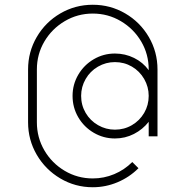

<svg xmlns="http://www.w3.org/2000/svg" viewBox="-20 -726 780 807"><path d="M605 -214Q580 -182 543 -163Q506 -144 463 -144Q415 -144 374 -168Q333 -192 309 -233Q285 -274 285 -323Q285 -371 309 -412Q333 -453 374 -477Q415 -501 463 -501Q506 -501 543.5 -482.5Q581 -464 605 -431V-434Q605 -498 573.5 -551.5Q542 -605 488 -637Q434 -669 370 -669Q306 -669 252 -637Q198 -605 166.5 -551.5Q135 -498 135 -434V-212Q135 -148 166.5 -94Q198 -40 252 -8Q306 24 370 24Q417 24 460 6Q503 -12 536 -45L562 -19Q524 19 474 40Q424 61 370 61Q296 61 233.5 24Q171 -13 134.5 -75.5Q98 -138 98 -212V-434Q98 -508 134.5 -570.5Q171 -633 233.5 -669.5Q296 -706 370 -706Q444 -706 506.5 -669.5Q569 -633 605.5 -570.5Q642 -508 642 -434V-153H605ZM463 -465Q425 -465 392 -446Q359 -427 340 -394Q321 -361 321 -323Q321 -284 340 -251.5Q359 -219 392 -200Q425 -181 463 -181Q502 -181 534.5 -200Q567 -219 586 -251.5Q605 -284 605 -323Q605 -361 586 -394Q567 -427 534.5 -446Q502 -465 463 -465Z"/></svg>

Font: Major Mono Display
Style: Regular
Weight: 400
Designer: Emre Parlak
Foundry: Emre Parlak
Version: Version 2.000; ttfautohint (v1.8) -l 8 -r 50 -G 200 -x 14 -D